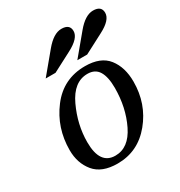

<svg xmlns="http://www.w3.org/2000/svg" viewBox="-173 -844 913 975"><g transform="rotate(-30 283.0 -356.0)"><path d="M234.9 11.7Q143.1 11.7 100.1 -40.5Q57.1 -92.8 57.1 -168.9Q57.1 -299.3 133.5 -399.7Q210 -500 336.9 -500Q429.2 -500 470.7 -446.5Q512.2 -393.1 512.2 -309.1Q512.2 -179.7 433.6 -84Q355 11.7 234.9 11.7ZM245.1 -28.8Q323.7 -28.8 368.9 -121.3Q414.1 -213.9 414.1 -329.1Q414.1 -392.6 393.8 -426.3Q373.5 -460 328.6 -460Q247.6 -460 201.2 -360.8Q154.8 -261.7 154.8 -159.2Q154.8 -28.8 245.1 -28.8ZM191.4 -545.4H133.8L232.9 -664.6Q282.2 -724.1 328.1 -724.1Q377 -724.1 377 -683.6Q377 -642.1 304.7 -604.5ZM377 -545.4H319.3L418.5 -664.6Q467.8 -724.1 513.7 -724.1Q562.5 -724.1 562.5 -683.6Q562.5 -641.6 490.2 -604.5Z"/></g></svg>

Font: Munson
Style: Italic
Weight: 400
Italic angle: -12°
Designer: Paul James MIller
Foundry: High-Logic / Made with FontCreator
Version: Version 2.10;May 5, 2019;FontCreator 11.5.0.2430 64-bit